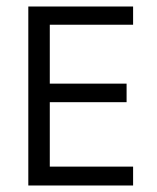

<svg xmlns="http://www.w3.org/2000/svg" viewBox="-20 -570 482 590"><path d="M389 -58H133V-256H369V-313H133V-494H389V-550H67V0H389Z"/></svg>

Font: Cambay Devanagari
Style: Regular
Weight: 400
Designer: Pooja Saxena
Foundry: Pooja Saxena
Version: Version 1.180;PS 001.180;hotconv 1.0.70;makeotf.lib2.5.58329